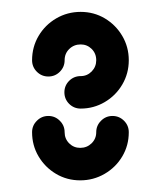

<svg xmlns="http://www.w3.org/2000/svg" viewBox="-20 -687 276 328"><path d="M172.2 -488.9Q183.7 -488.9 191.9 -480.7Q200 -472.6 200 -461.1Q200 -438.5 188.9 -419.8Q177.8 -401.1 158.7 -390Q139.6 -378.9 117 -378.9Q94.4 -378.9 75.7 -390Q57 -401.1 45.9 -419.8Q34.8 -438.5 34.8 -461.1Q34.8 -472.6 43 -480.7Q51.1 -488.9 62.6 -488.9Q74.1 -488.9 82.2 -480.7Q90.4 -472.6 90.4 -461.1Q90.4 -450 98.1 -442.2Q105.9 -434.4 117 -434.4Q128.5 -434.4 136.5 -442.2Q144.4 -450 144.4 -461.1Q144.4 -472.6 152.6 -480.7Q160.7 -488.9 172.2 -488.9ZM62.6 -556.3Q51.1 -556.3 43 -564.4Q34.8 -572.6 34.8 -584.1Q34.8 -606.7 45.9 -625.6Q57 -644.4 76.1 -655.6Q95.2 -666.7 117.8 -666.7Q140.4 -666.7 159.1 -655.6Q177.8 -644.4 188.9 -625.6Q200 -606.7 200 -584.1Q200 -561.5 188.9 -542.6Q177.8 -523.7 158.9 -512.6Q140 -501.5 117.8 -501.5Q106.3 -501.5 98.1 -509.6Q90 -517.8 90 -529.3Q90 -540.7 98.1 -548.9Q106.3 -557 117.8 -557Q128.9 -557 136.7 -565Q144.4 -573 144.4 -584.1Q144.4 -595.6 136.7 -603.3Q128.9 -611.1 117.8 -611.1Q106.3 -611.1 98.3 -603.3Q90.4 -595.6 90.4 -584.1Q90.4 -572.6 82.2 -564.4Q74.1 -556.3 62.6 -556.3Z"/></svg>

Font: 26F Galaxy Hebrew Black
Style: Regular
Weight: 900
Designer: C₂₉H₂₅N₃O₅
Version: Version 1.000